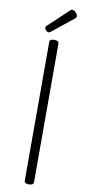

<svg xmlns="http://www.w3.org/2000/svg" viewBox="-140 -1415 685 1477"><g transform="rotate(10 202.5 -676.5)"><path d="M202 14Q184 14 175 8Q166 2 166 -10V-1092Q166 -1104 175 -1109.5Q184 -1115 202 -1115Q220 -1115 229 -1109.5Q238 -1104 238 -1092V-10Q238 2 229 8Q220 14 202 14ZM148 -1164Q138 -1164 127.5 -1175Q117 -1186 117 -1194Q117 -1198 118 -1202Q119 -1206 124 -1210L280 -1357Q285 -1361 288.5 -1364Q292 -1367 298 -1367Q307 -1367 317 -1360Q327 -1353 334 -1343Q341 -1333 341 -1324Q341 -1318 339 -1314Q337 -1310 329 -1304L165 -1172Q159 -1168 155 -1166Q151 -1164 148 -1164Z"/></g></svg>

Font: Playwrite FR Moderne Light
Style: Regular
Weight: 300
Version: Version 1.002